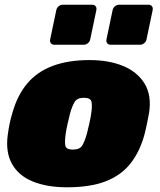

<svg xmlns="http://www.w3.org/2000/svg" viewBox="-20 -785 681 815"><path d="M265 10Q178 10 118 -15Q58 -40 30.5 -90Q3 -140 13 -213Q16 -236 21 -260.5Q26 -285 33 -307Q54 -381 95.5 -430.5Q137 -480 203 -505Q269 -530 360 -530Q442 -530 502.5 -505Q563 -480 593.5 -430.5Q624 -381 613 -307Q609 -285 604 -260.5Q599 -236 593 -213Q573 -140 533 -90Q493 -40 427.5 -15Q362 10 265 10ZM289 -150Q318 -150 328.5 -166.5Q339 -183 349 -218Q353 -233 359 -260Q365 -287 367 -302Q372 -335 368.5 -352.5Q365 -370 336 -370Q308 -370 297 -352.5Q286 -335 277 -302Q273 -287 267 -260Q261 -233 259 -218Q254 -183 257.5 -166.5Q261 -150 289 -150ZM450 -595Q440 -595 435 -601.5Q430 -608 432 -618L458 -742Q460 -752 468 -758.5Q476 -765 486 -765H610Q620 -765 625 -758.5Q630 -752 628 -742L602 -618Q600 -608 592 -601.5Q584 -595 574 -595ZM211 -595Q201 -595 196 -601.5Q191 -608 193 -618L219 -742Q221 -752 229 -758.5Q237 -765 247 -765H371Q381 -765 386 -758.5Q391 -752 389 -742L363 -618Q361 -608 353 -601.5Q345 -595 335 -595Z"/></svg>

Font: Rubik Black
Style: Italic
Weight: 900
Italic angle: -12°
Designer: Hubert and Fischer
Foundry: Hubert and Fischer
Version: Version 2.300;gftools[0.9.30]